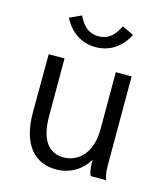

<svg xmlns="http://www.w3.org/2000/svg" viewBox="-102 -732 704 821"><g transform="rotate(15 250.0 -321.5)"><path d="M340 -654C318 -607 290 -586 250 -586C210 -586 182 -607 160 -654L108 -630C138 -571 188 -538 250 -538C312 -538 362 -571 392 -630ZM221 11C281 11 334 -19 363 -70C363 -47 363 -23 373 0H442C432 -24 432 -47 432 -71V-457H362V-205C362 -96 303 -47 239 -47C182 -47 135 -86 135 -202V-457H65L64 -202C63 -54 130 11 221 11Z"/></g></svg>

Font: Inconsolata
Style: Regular
Weight: 400
Monospace: yes
Designer: Raph Levien, Cyreal, Brenton Simpson
Foundry: Raph Levien, Cyreal, Google
Version: Version 3.100